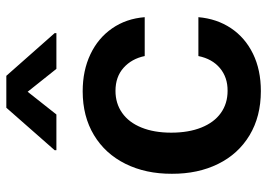

<svg xmlns="http://www.w3.org/2000/svg" viewBox="-139 -695 845 607"><g transform="rotate(-90 283.5 -391.5)"><path d="M37.6 -270.6Q37.3 -353.3 69.1 -417.4Q100.9 -481.5 160 -517Q219.1 -552.6 298.3 -552.6Q364 -552.6 415.3 -528.2Q466.6 -503.9 497.3 -459.5Q528.1 -415.1 532.7 -356.5H409.8Q401.3 -397.7 372.7 -423.3Q344.1 -448.9 299.7 -448.9Q259.9 -448.9 229.9 -427.7Q199.9 -406.6 183.8 -366.8Q167.6 -327.1 167.6 -272.7Q167.6 -217.7 183.8 -177.4Q199.9 -137.1 229.8 -115.8Q259.6 -94.5 299.7 -94.5Q342.3 -94.1 371.6 -118.6Q400.9 -143.1 409.8 -186.8H532.7Q527.7 -128.6 497.9 -83.8Q468 -39.1 417.1 -14.2Q366.1 10.7 299 10.7Q218.8 10.7 159.4 -25Q100.1 -60.7 68.7 -124.5Q37.3 -188.2 37.6 -270.6ZM482.2 -635.7H369.3L296.9 -726.6L225.1 -635.7H112.2V-641.3L246.4 -794H347.3L482.2 -641.3Z"/></g></svg>

Font: Riot Sans
Style: Bold
Weight: 600
Designer: Rasmus Andersson
Foundry: rsms
Version: Version 4.001